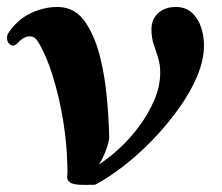

<svg xmlns="http://www.w3.org/2000/svg" viewBox="-22 -515 632 546"><path d="M217.3 10.7Q187.5 10.7 178.2 4.4Q168.9 -2 168.9 -11.2Q169.4 -17.6 169.7 -21.7Q169.9 -25.9 169.9 -31.5Q169.9 -37.1 169.4 -47.4Q168 -109.4 157 -175.3Q146 -241.2 127.9 -299.3Q109.9 -357.4 86.4 -396Q82 -403.3 76.4 -407.5Q70.8 -411.6 63.5 -411.6Q54.2 -411.6 45.9 -407.2Q37.6 -402.8 28.8 -393.1Q21.5 -385.3 15.1 -385.3Q9.8 -385.3 3.9 -390.9Q-2 -396.5 -2 -407.7Q-2 -414.1 1 -419.9Q26.4 -458.5 64 -476.8Q101.6 -495.1 141.1 -495.1Q196.8 -495.1 227.5 -441.4Q250.5 -402.8 263.2 -350.8Q275.9 -298.8 281.5 -241Q287.1 -183.1 288.6 -126Q288.6 -112.8 279.1 -87.2Q269.5 -61.5 258.8 -46.9Q285.6 -64 316.2 -91.8Q346.7 -119.6 373.3 -155.3Q399.9 -190.9 416.7 -230.2Q433.6 -269.5 433.6 -308.6Q433.6 -332 427.5 -351.1Q421.4 -370.1 415 -389.2Q408.7 -408.2 408.7 -431.6Q408.7 -460 427.7 -477.5Q446.8 -495.1 477.5 -495.1Q506.3 -495.1 523.9 -478.8Q541.5 -462.4 549.8 -437.5Q558.1 -412.6 558.1 -386.7Q558.1 -343.8 538.1 -296.9Q518.1 -250 484.6 -203.9Q451.2 -157.7 410.9 -116.2Q370.6 -74.7 328.6 -42.2Q286.6 -9.8 250.5 9.3Q248.5 10.3 243.4 10.5Q238.3 10.7 217.3 10.7Z"/></svg>

Font: Gelasio SemiBold
Style: Italic
Weight: 600
Italic angle: -8.5°
Designer: Eben Sorkin
Foundry: Eben Sorkin
Version: Version 1.008